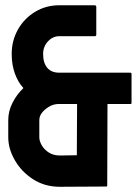

<svg xmlns="http://www.w3.org/2000/svg" viewBox="-20 -716 537 737"><path d="M387.7 0 210 1Q151.4 1 106.4 -28.3Q62 -57.1 36.9 -101.1Q11.7 -145 11.7 -189V-254.9Q11.7 -289.1 27.8 -321Q43.9 -353 69.8 -377.9Q48.8 -400.9 36.9 -434.3Q24.9 -467.8 24.9 -508.8Q24.9 -560.5 49.3 -603.5Q73.7 -646 115.2 -670.9Q156.7 -695.8 207.5 -695.8H342.8Q349.6 -695.8 349.6 -689V-583Q349.6 -577.1 343.8 -577.1H207.5Q182.6 -577.1 164.1 -557.1Q145.5 -537.1 145.5 -508.8Q145.5 -475.1 161.1 -456.1Q176.8 -437 207.5 -437H479.5Q484.9 -437 484.9 -432.1V-320.8Q484.9 -316.9 481 -316.9H392.6L391.6 -3.9Q391.6 0 387.7 0ZM210 -119.1 274.9 -120.1 275.9 -316.9H206.5Q185.5 -316.9 168.5 -306.6Q130.9 -283.7 130.9 -254.9V-189Q130.9 -174.3 140.6 -157.7Q150.4 -141.1 168 -130.1Q185.5 -119.1 210 -119.1Z"/></svg>

Font: Koulen
Style: Regular
Weight: 400
Designer: Danh Hong
Version: Version 8.000; ttfautohint (v1.8.3)